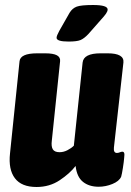

<svg xmlns="http://www.w3.org/2000/svg" viewBox="-20 -738 523 767"><path d="M126 9Q66 9 39.5 -26Q13 -61 20 -125L58 -493Q61 -525 129 -525H160Q193 -525 207.5 -517Q222 -509 220 -493L187 -176Q184 -153 191 -141.5Q198 -130 218 -130Q234 -130 249.5 -138Q265 -146 275 -156L310 -488Q314 -525 382 -525H410Q477 -525 473 -488L435 -148Q433 -127 447 -127Q453 -127 458.5 -129.5Q464 -132 469 -132Q474 -132 476 -127Q478 -122 476 -107Q475 -93 471 -67.5Q467 -42 464 -32Q456 -14 429 -3Q402 8 374 8Q336 8 311.5 -11.5Q287 -31 282 -75Q259 -45 218.5 -18Q178 9 126 9ZM254 -572Q206 -572 206 -587Q206 -595 217 -615L258 -687Q269 -705 286.5 -711.5Q304 -718 352 -718Q410 -718 410 -700Q410 -693 403.5 -683.5Q397 -674 384 -660L333 -602Q316 -584 301.5 -578Q287 -572 254 -572Z"/></svg>

Font: Asap Condensed Condensed ExtraBold
Style: Italic
Weight: 800
Width: 3
Italic angle: -6°
Designer: Pablo Cosgaya
Foundry: Omnibus-Type
Version: Version 3.001; ttfautohint (v1.8.4.7-5d5b)